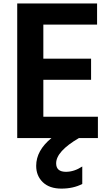

<svg xmlns="http://www.w3.org/2000/svg" viewBox="-20 -780 659 1127"><path d="M81.1 30.3V-759.8H549.8V-635.7H234.4V-435.5H514.6V-311.5H234.4V-94.7H554.7V30.3H443.4Q309.6 108.4 309.6 178.7Q309.6 228.5 367.2 228.5Q415 228.5 462.9 197.3V299.8Q410.2 327.1 340.3 327.1Q270.5 327.1 231.4 289.6Q192.4 252 192.4 193.4Q192.4 103.5 282.2 30.3Z"/></svg>

Font: GenEi M Gothic v2 Bold
Style: Regular
Weight: 700
Version: Version 2.0